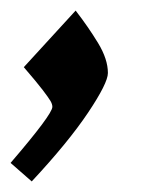

<svg xmlns="http://www.w3.org/2000/svg" viewBox="-21 -183 278 363"><path d="M183 -45Q183 -26 145.5 30Q108 86 39 160L-1 125Q78 33 78 19Q78 14 74.5 8Q71 2 60 -12.5Q49 -27 24 -56L122 -163Q146 -132 164.5 -101.5Q183 -71 183 -45Z"/></svg>

Font: Narnoor ExtraBold
Style: Regular
Weight: 800
Designer: S. Sridhar Murthy
Foundry: SIL International
Version: Version 3.000